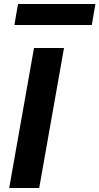

<svg xmlns="http://www.w3.org/2000/svg" viewBox="-20 -940 497 960"><path d="M26 0 150 -700H300L176 0ZM52 -815 70 -920H457L439 -815Z"/></svg>

Font: DM Sans 10pt Black
Style: Italic
Weight: 900
Italic angle: -10°
Version: Version 4.004;gftools[0.9.30]